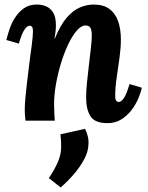

<svg xmlns="http://www.w3.org/2000/svg" viewBox="-20 -531 650 845"><path d="M453 11Q398 11 378.5 -19Q359 -49 359 -102Q359 -132 363 -169.5Q367 -207 371.5 -246Q376 -285 380 -319.5Q384 -354 384 -377Q384 -392 381 -401.5Q378 -411 372 -415Q366 -419 356 -419Q338 -419 318.5 -397Q299 -375 281 -337.5Q263 -300 249 -254.5Q235 -209 226.5 -161.5Q218 -114 218 -72Q218 -59 219 -35.5Q220 -12 221 0H92Q90 -21 89.5 -29.5Q89 -38 89 -48Q89 -69 91.5 -97.5Q94 -126 98 -159.5Q102 -193 106 -226Q109 -253 112.5 -278.5Q116 -304 119 -326.5Q122 -349 123.5 -366Q125 -383 125 -392Q125 -409 120.5 -413.5Q116 -418 111 -418Q100 -418 88 -401Q76 -384 63 -339L8 -355Q13 -376 22 -403Q31 -430 47 -454.5Q63 -479 86 -495Q109 -511 142 -511Q164 -511 183 -503Q202 -495 214 -475.5Q226 -456 226 -420Q226 -401 224 -389Q222 -377 220 -360H221Q245 -420 273.5 -453Q302 -486 332.5 -498.5Q363 -511 392 -511Q435 -511 461 -492Q487 -473 499.5 -438.5Q512 -404 512 -357Q512 -321 506 -277Q500 -233 493.5 -189Q487 -145 487 -108Q487 -92 492 -87Q497 -82 502 -82Q513 -82 525 -99Q537 -116 550 -161L604 -145Q600 -124 588.5 -97Q577 -70 558 -45.5Q539 -21 513 -5Q487 11 453 11ZM247 294 195 253Q224 209 236 179Q248 149 249 121.5Q250 94 246 60L354 36Q363 53 367 71.5Q371 90 369 108Q368 137 350.5 170Q333 203 305.5 235Q278 267 247 294Z"/></svg>

Font: Lora
Style: Italic
Weight: 400
Italic angle: -3°
Designer: Olga Karpushina, Alexei Vanyashin (Cyrillic)
Foundry: Cyreal
Version: Version 3.008